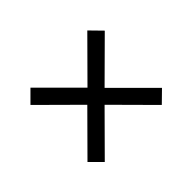

<svg xmlns="http://www.w3.org/2000/svg" viewBox="-90 -728 738 738"><g transform="rotate(-45 279.5 -358.5)"><path d="M124 -156 77 -203 232 -359 77 -513 124 -560 279 -405 434 -561 481 -513 325 -358 481 -202 434 -156 279 -312Z"/></g></svg>

Font: Noto Serif Gujarati SemiBold
Style: Regular
Weight: 600
Version: Version 2.102